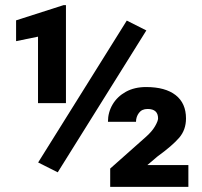

<svg xmlns="http://www.w3.org/2000/svg" viewBox="-20 -732 790 752"><path d="M553.2 -612.8 206.1 -57.1 129.4 -95.7 476.6 -651.4ZM238.3 -711.9V-328.1H128.9V-588.4L43 -570.8V-652.3L229 -711.9ZM717.8 -85.4V0H411.6V-71.8L550.8 -195.3Q575.2 -216.8 587.2 -237.5Q599.1 -258.3 599.1 -268.1Q599.1 -305.2 558.1 -305.2Q535.6 -305.2 524.2 -289.8Q512.7 -274.4 512.7 -254.9H402.8Q402.8 -292 421.1 -323Q439.5 -354 473.1 -372.6Q506.8 -391.1 552.2 -391.1Q627.4 -391.1 668 -359.4Q708.5 -327.6 708.5 -268.1Q708.5 -223.6 681.9 -192.6Q655.3 -161.6 596.2 -118.7L557.1 -85.4Z"/></svg>

Font: Vazirmatn RD UI FD Black
Style: Regular
Weight: 900
Designer: Saber Rastikerdar
Foundry: Saber Rastikerdar
Version: Version 33.003